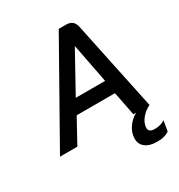

<svg xmlns="http://www.w3.org/2000/svg" viewBox="-245 -841 1126 1207"><g transform="rotate(-30 318.0 -238.0)"><path d="M465 -173H187L92 0H-34L361 -700H414Q469 -700 480 -647L616 0H499ZM237 -271H450L395 -555H394ZM429 139Q429 129 430 123L432 110Q438 79 462 48Q486 17 519 0H615Q582 16 558.5 42.5Q535 69 529 96L527 106Q526 109 526 115Q526 130 536.5 138.5Q547 147 566 147H579Q594 147 612.5 141.5Q631 136 644 127L631 202Q616 212 595.5 218Q575 224 554 224H540Q489 224 459 201Q429 178 429 139Z"/></g></svg>

Font: Bai Jamjuree SemiBold
Style: Italic
Weight: 600
Italic angle: -10°
Version: Version 1.000; ttfautohint (v1.6)